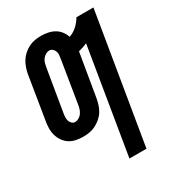

<svg xmlns="http://www.w3.org/2000/svg" viewBox="-180 -631 859 948"><g transform="rotate(-30 250.0 -156.5)"><path d="M277 215 376 -385Q363 -379 350.5 -375Q338 -371 326 -368L285 -124Q282 -107 276.5 -89.5Q271 -72 261.5 -56.5Q252 -41 237 -28Q222 -15 205 -6.5Q188 2 170.5 5Q153 8 135 8Q114 8 94 4Q74 0 57.5 -10.5Q41 -21 29.5 -37.5Q18 -54 12.5 -73.5Q7 -93 7.5 -114Q8 -135 12 -156L51 -396Q54 -413 60 -430.5Q66 -448 75.5 -463.5Q85 -479 99.5 -492Q114 -505 131 -513.5Q148 -522 165.5 -525Q183 -528 201 -528Q221 -528 240.5 -524Q260 -520 276.5 -510.5Q293 -501 304.5 -486Q316 -471 322 -453Q346 -461 366 -479Q386 -497 399 -520H496L374 215ZM136 -75Q146 -75 156.5 -81Q167 -87 174 -96.5Q181 -106 184.5 -116.5Q188 -127 190 -138L229 -378Q231 -389 232 -400Q233 -411 230 -420.5Q227 -430 219 -437.5Q211 -445 200 -445Q190 -445 179.5 -439Q169 -433 162 -423.5Q155 -414 152 -403.5Q149 -393 147 -382L107 -142Q105 -131 104.5 -120Q104 -109 107 -99.5Q110 -90 117.5 -82.5Q125 -75 136 -75Z"/></g></svg>

Font: Iosevka Term Curly
Style: Bold Italic
Weight: 700
Italic angle: -9°
Designer: Belleve Invis
Foundry: Belleve Invis
Version: Version 32.3.0